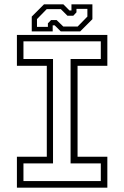

<svg xmlns="http://www.w3.org/2000/svg" viewBox="-20 -860 570 880"><path d="M57.5 0V-141.5H194.5V-558.5H57.5V-700H472V-558.5H335.5V-141.5H472V0ZM87.5 -30H442V-111H303.5V-589.5H442V-670.5H87.5V-589.5H223V-111H87.5ZM125.5 -716V-784L181.5 -840H270.5L298.5 -812H307.5V-840H403.5V-772L347.5 -716H258.5L230.5 -744H221.5V-716ZM149.5 -737H199.5V-753L214 -768H239.5L270 -738.5H336L380.5 -784V-819.5H330.5V-803.5L316 -788H289L259 -818H194L149.5 -772.5Z"/></svg>

Font: Tourney Light
Style: Regular
Weight: 300
Version: Version 1.015